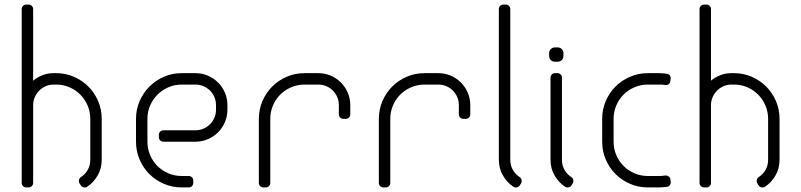

<svg xmlns="http://www.w3.org/2000/svg" viewBox="-20 -820 3506 840"><path d="M375 -300V-120.5C375 -104.5 371.2 -89.9 363.8 -76.8C356.2 -63.6 346.2 -53 333.5 -45C329.2 -41.7 326.5 -37.4 325.5 -32.2C324.5 -27.1 325.3 -22.2 328 -17.5L333.5 -9C336.5 -4.3 340.8 -1.4 346.2 -0.2C351.8 0.9 356.8 0 361.5 -3C380.5 -15.7 395.8 -32.2 407.5 -52.8C419.2 -73.2 425 -95.8 425 -120.5V-300C425 -327.7 419.8 -353.7 409.2 -378C398.8 -402.3 384.5 -423.5 366.5 -441.5C348.5 -459.5 327.3 -473.8 303 -484.2C278.7 -494.8 252.7 -500 225 -500H215C197.7 -500 181.4 -497.1 166.2 -491.2C151.1 -485.4 137.3 -477.3 125 -467V-780C125 -785.7 123.1 -790.4 119.2 -794.2C115.4 -798.1 110.7 -800 105 -800H95C89.3 -800 84.6 -798.1 80.8 -794.2C76.9 -790.4 75 -785.7 75 -780V-20C75 -14.3 76.9 -9.6 80.8 -5.8C84.6 -1.9 89.3 0 95 0H105C110.7 0 115.4 -1.9 119.2 -5.8C123.1 -9.6 125 -14.3 125 -20V-362C125.3 -374 127.9 -385.3 132.8 -396C137.6 -406.7 144 -416 152 -424C160 -432 169.4 -438.3 180.2 -443C191.1 -447.7 202.7 -450 215 -450H226C246.7 -450 266 -446.1 284 -438.2C302 -430.4 317.8 -419.8 331.2 -406.2C344.8 -392.8 355.4 -376.8 363.2 -358.5C371.1 -340.2 375 -320.7 375 -300Z M835 -500H775C747.3 -500 721.4 -494.8 697.2 -484.2C673.1 -473.8 652 -459.5 634 -441.5C616 -423.5 601.7 -402.4 591 -378.2C580.3 -354.1 575 -328 575 -300V-200C575 -172.3 580.2 -146.3 590.8 -122C601.2 -97.7 615.5 -76.5 633.5 -58.5C651.5 -40.5 672.7 -26.2 697 -15.8C721.3 -5.2 747.3 0 775 0H805.5C811.2 0 815.9 -1.9 819.8 -5.8C823.6 -9.6 825.5 -14.3 825.5 -20V-30C825.5 -35.7 823.6 -40.4 819.8 -44.2C815.9 -48.1 811.2 -50 805.5 -50H775C754.3 -50 734.8 -53.9 716.5 -61.8C698.2 -69.6 682.2 -80.2 668.8 -93.8C655.2 -107.2 644.6 -123.2 636.8 -141.5C628.9 -159.8 625 -179.3 625 -200V-301C625 -321.7 629 -341 637 -359C645 -377 655.8 -392.8 669.2 -406.2C682.8 -419.8 698.6 -430.4 716.8 -438.2C734.9 -446.1 754.3 -450 775 -450H835C847.3 -450 859 -447.7 870 -443C881 -438.3 890.6 -431.9 898.8 -423.8C906.9 -415.6 913.3 -406 918 -395C922.7 -384 925 -372.3 925 -360V-340C925 -327.7 922.7 -316 918 -305C913.3 -294 906.9 -284.4 898.8 -276.2C890.6 -268.1 881 -261.7 870 -257C859 -252.3 847.3 -250 835 -250H695C689.3 -250 684.6 -248.1 680.8 -244.2C676.9 -240.4 675 -235.7 675 -230V-220C675 -214.3 676.9 -209.6 680.8 -205.8C684.6 -201.9 689.3 -200 695 -200H835C854.3 -200 872.5 -203.7 889.5 -211C906.5 -218.3 921.3 -228.3 934 -241C946.7 -253.7 956.7 -268.5 964 -285.5C971.3 -302.5 975 -320.7 975 -340V-360C975 -379.3 971.3 -397.5 964 -414.5C956.7 -431.5 946.7 -446.3 934 -459C921.3 -471.7 906.5 -481.7 889.5 -489C872.5 -496.3 854.3 -500 835 -500Z M1162.5 -20V-300C1162.5 -320.7 1166.4 -340.2 1174.2 -358.5C1182.1 -376.8 1192.8 -392.8 1206.2 -406.2C1219.8 -419.8 1235.7 -430.4 1254 -438.2C1272.3 -446.1 1291.8 -450 1312.5 -450H1372.5C1384.8 -450 1396.5 -447.7 1407.5 -443C1418.5 -438.3 1428.1 -431.9 1436.2 -423.8C1444.4 -415.6 1450.8 -406 1455.5 -395C1460.2 -384 1462.5 -372.3 1462.5 -360V-320C1462.5 -314.3 1464.4 -309.6 1468.2 -305.8C1472.1 -301.9 1476.8 -300 1482.5 -300H1492.5C1498.2 -300 1502.9 -301.9 1506.8 -305.8C1510.6 -309.6 1512.5 -314.3 1512.5 -320V-360C1512.5 -379.3 1508.8 -397.5 1501.5 -414.5C1494.2 -431.5 1484.2 -446.3 1471.5 -459C1458.8 -471.7 1444 -481.7 1427 -489C1410 -496.3 1391.8 -500 1372.5 -500H1312.5C1284.8 -500 1258.8 -494.8 1234.5 -484.2C1210.2 -473.8 1189 -459.5 1171 -441.5C1153 -423.5 1138.8 -402.3 1128.2 -378C1117.8 -353.7 1112.5 -327.7 1112.5 -300V-20C1112.5 -14.3 1114.4 -9.6 1118.2 -5.8C1122.1 -1.9 1126.8 0 1132.5 0H1142.5C1148.2 0 1152.9 -1.9 1156.8 -5.8C1160.6 -9.6 1162.5 -14.3 1162.5 -20Z M1687.5 -20V-300C1687.5 -320.7 1691.4 -340.2 1699.2 -358.5C1707.1 -376.8 1717.8 -392.8 1731.2 -406.2C1744.8 -419.8 1760.7 -430.4 1779 -438.2C1797.3 -446.1 1816.8 -450 1837.5 -450H1897.5C1909.8 -450 1921.5 -447.7 1932.5 -443C1943.5 -438.3 1953.1 -431.9 1961.2 -423.8C1969.4 -415.6 1975.8 -406 1980.5 -395C1985.2 -384 1987.5 -372.3 1987.5 -360V-320C1987.5 -314.3 1989.4 -309.6 1993.2 -305.8C1997.1 -301.9 2001.8 -300 2007.5 -300H2017.5C2023.2 -300 2027.9 -301.9 2031.8 -305.8C2035.6 -309.6 2037.5 -314.3 2037.5 -320V-360C2037.5 -379.3 2033.8 -397.5 2026.5 -414.5C2019.2 -431.5 2009.2 -446.3 1996.5 -459C1983.8 -471.7 1969 -481.7 1952 -489C1935 -496.3 1916.8 -500 1897.5 -500H1837.5C1809.8 -500 1783.8 -494.8 1759.5 -484.2C1735.2 -473.8 1714 -459.5 1696 -441.5C1678 -423.5 1663.8 -402.3 1653.2 -378C1642.8 -353.7 1637.5 -327.7 1637.5 -300V-20C1637.5 -14.3 1639.4 -9.6 1643.2 -5.8C1647.1 -1.9 1651.8 0 1657.5 0H1667.5C1673.2 0 1677.9 -1.9 1681.8 -5.8C1685.6 -9.6 1687.5 -14.3 1687.5 -20Z M2162.5 -780V-120.5C2162.5 -95.8 2168.3 -73.2 2180 -52.8C2191.7 -32.2 2207 -15.7 2226 -3C2230.7 0 2235.8 0.9 2241.2 -0.2C2246.8 -1.4 2251 -4.3 2254 -9L2259.5 -17.5C2262.2 -22.2 2263 -27.1 2262 -32.2C2261 -37.4 2258.3 -41.7 2254 -45C2241.3 -53 2231.2 -63.6 2223.8 -76.8C2216.2 -89.9 2212.5 -104.5 2212.5 -120.5V-780C2212.5 -785.7 2210.6 -790.4 2206.8 -794.2C2202.9 -798.1 2198.2 -800 2192.5 -800H2182.5C2176.8 -800 2172.1 -798.1 2168.2 -794.2C2164.4 -790.4 2162.5 -785.7 2162.5 -780Z M2388.5 -480V-120.5C2388.5 -95.8 2394.3 -73.2 2406 -52.8C2417.7 -32.2 2433 -15.7 2452 -3C2456.7 0 2461.8 0.9 2467.2 -0.2C2472.8 -1.4 2477 -4.3 2480 -9L2485.5 -17.5C2488.2 -22.2 2489.1 -27.1 2488.2 -32.2C2487.4 -37.4 2484.7 -41.7 2480 -45C2467.3 -53 2457.2 -63.6 2449.8 -76.8C2442.2 -89.9 2438.5 -104.5 2438.5 -120.5V-480C2438.5 -485.7 2436.6 -490.4 2432.8 -494.2C2428.9 -498.1 2424.2 -500 2418.5 -500H2408.5C2402.8 -500 2398.1 -498.1 2394.2 -494.2C2390.4 -490.4 2388.5 -485.7 2388.5 -480ZM2382.5 -587.5V-575C2382.5 -568 2384.9 -562.1 2389.8 -557.2C2394.6 -552.4 2400.5 -550 2407.5 -550H2420C2427 -550 2432.9 -552.4 2437.8 -557.2C2442.6 -562.1 2445 -568 2445 -575V-587.5C2445 -594.5 2442.6 -600.4 2437.8 -605.2C2432.9 -610.1 2427 -612.5 2420 -612.5H2407.5C2400.5 -612.5 2394.6 -610.1 2389.8 -605.2C2384.9 -600.4 2382.5 -594.5 2382.5 -587.5Z M2895 -2.5H2897.5C2902.8 -3.2 2907.2 -5.8 2910.5 -10.2C2913.8 -14.8 2915.2 -19.7 2914.5 -25L2913 -35C2912.3 -40.7 2909.8 -45.1 2905.2 -48.2C2900.8 -51.4 2895.8 -52.7 2890.5 -52H2888C2884.3 -51.3 2880.5 -50.8 2876.5 -50.5C2872.5 -50.2 2868.5 -50 2864.5 -50H2814.5C2793.8 -50 2774.3 -53.9 2756 -61.8C2737.7 -69.6 2721.8 -80.2 2708.2 -93.8C2694.8 -107.2 2684.1 -123.2 2676.2 -141.5C2668.4 -159.8 2664.5 -179.3 2664.5 -200V-300C2664.5 -320.7 2668.4 -340.2 2676.2 -358.5C2684.1 -376.8 2694.8 -392.8 2708.2 -406.2C2721.8 -419.8 2737.7 -430.4 2756 -438.2C2774.3 -446.1 2793.8 -450 2814.5 -450H2864.5C2872.2 -450 2879.8 -449.5 2887.5 -448.5L2890 -448C2895.3 -447 2900.2 -448.1 2904.8 -451.2C2909.2 -454.4 2911.8 -458.8 2912.5 -464.5L2914 -474.5C2915 -479.8 2913.9 -484.8 2910.8 -489.2C2907.6 -493.8 2903.2 -496.3 2897.5 -497L2895 -497.5C2890 -498.2 2885 -498.8 2880 -499.2C2875 -499.8 2869.8 -500 2864.5 -500H2814.5C2786.8 -500 2760.8 -494.8 2736.5 -484.2C2712.2 -473.8 2691 -459.5 2673 -441.5C2655 -423.5 2640.8 -402.3 2630.2 -378C2619.8 -353.7 2614.5 -327.7 2614.5 -300V-200C2614.5 -172.3 2619.8 -146.3 2630.2 -122C2640.8 -97.7 2655 -76.5 2673 -58.5C2691 -40.5 2712.2 -26.2 2736.5 -15.8C2760.8 -5.2 2786.8 0 2814.5 0H2864.5C2869.8 0 2875 -0.2 2880 -0.8C2885 -1.2 2890 -1.8 2895 -2.5Z M3340.5 -300V-120.5C3340.5 -104.5 3336.8 -89.9 3329.2 -76.8C3321.8 -63.6 3311.7 -53 3299 -45C3294.7 -41.7 3292 -37.4 3291 -32.2C3290 -27.1 3290.8 -22.2 3293.5 -17.5L3299 -9C3302 -4.3 3306.2 -1.4 3311.8 -0.2C3317.2 0.9 3322.3 0 3327 -3C3346 -15.7 3361.3 -32.2 3373 -52.8C3384.7 -73.2 3390.5 -95.8 3390.5 -120.5V-300C3390.5 -327.7 3385.2 -353.7 3374.8 -378C3364.2 -402.3 3350 -423.5 3332 -441.5C3314 -459.5 3292.8 -473.8 3268.5 -484.2C3244.2 -494.8 3218.2 -500 3190.5 -500H3180.5C3163.2 -500 3146.9 -497.1 3131.8 -491.2C3116.6 -485.4 3102.8 -477.3 3090.5 -467V-780C3090.5 -785.7 3088.6 -790.4 3084.8 -794.2C3080.9 -798.1 3076.2 -800 3070.5 -800H3060.5C3054.8 -800 3050.1 -798.1 3046.2 -794.2C3042.4 -790.4 3040.5 -785.7 3040.5 -780V-20C3040.5 -14.3 3042.4 -9.6 3046.2 -5.8C3050.1 -1.9 3054.8 0 3060.5 0H3070.5C3076.2 0 3080.9 -1.9 3084.8 -5.8C3088.6 -9.6 3090.5 -14.3 3090.5 -20V-362C3090.8 -374 3093.4 -385.3 3098.2 -396C3103.1 -406.7 3109.5 -416 3117.5 -424C3125.5 -432 3134.9 -438.3 3145.8 -443C3156.6 -447.7 3168.2 -450 3180.5 -450H3191.5C3212.2 -450 3231.5 -446.1 3249.5 -438.2C3267.5 -430.4 3283.2 -419.8 3296.8 -406.2C3310.2 -392.8 3320.9 -376.8 3328.8 -358.5C3336.6 -340.2 3340.5 -320.7 3340.5 -300Z"/></svg>

Font: lerotica
Style: Regular
Weight: 400
Designer: defharo
Foundry: deFharo
Version: Version 1.001 2011